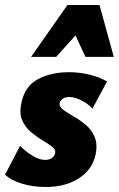

<svg xmlns="http://www.w3.org/2000/svg" viewBox="-24 -731 474 766"><path d="M158 15Q106 15 63 1.5Q20 -12 -4 -34L56 -149Q79 -126 106 -109.5Q133 -93 156 -93Q173 -93 183.5 -101Q194 -109 196 -120Q199 -134 183.5 -146Q168 -158 144.5 -172Q121 -186 98.5 -205Q76 -224 64 -252.5Q52 -281 62 -323Q76 -388 128 -415.5Q180 -443 252 -443Q295 -443 335.5 -432.5Q376 -422 403 -406L345 -298Q325 -319 299 -331.5Q273 -344 253 -344Q237 -344 226.5 -337Q216 -330 214 -321Q211 -306 227.5 -293.5Q244 -281 269 -267Q294 -253 317.5 -233.5Q341 -214 353.5 -185Q366 -156 357 -113Q344 -54 290.5 -19.5Q237 15 158 15ZM100 -504 245 -711H373L318 -635L200 -504ZM317 -504 256 -635 245 -711H373L430 -504Z"/></svg>

Font: Ysabeau Black
Style: Italic
Weight: 900
Italic angle: -12°
Version: Version 2.000;gftools[0.9.27.dev2+g8671c4b]